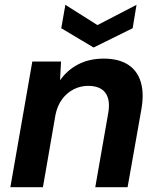

<svg xmlns="http://www.w3.org/2000/svg" viewBox="-20 -776 664 796"><path d="M23 0 114 -521H233L229 -443Q258 -485 304 -509Q350 -533 410 -533Q471 -533 510 -508.5Q549 -484 563.5 -436.5Q578 -389 566 -322L509 0H375L429 -309Q438 -362 417 -391Q396 -420 345 -420Q314 -420 286 -406Q258 -392 238 -365.5Q218 -339 210 -300L158 0ZM546 -756 530 -659 368 -579 234 -659 251 -756 384 -672Z"/></svg>

Font: DM Sans 10pt
Style: Bold Italic
Weight: 700
Italic angle: -10°
Version: Version 4.004;gftools[0.9.30]